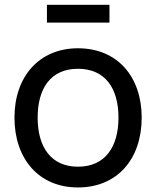

<svg xmlns="http://www.w3.org/2000/svg" viewBox="-20 -784 666 819"><path d="M180.2 -763.5V-687.5H446.9V-763.5ZM312.5 15.6C480.2 15.6 584.4 -105.2 584.4 -282.3C584.4 -456.3 481.3 -578.1 312.5 -578.1C147.9 -578.1 41.7 -458.3 41.7 -282.3C41.7 -107.3 144.8 15.6 312.5 15.6ZM485.4 -282.3C485.4 -158.3 429.2 -72.9 312.5 -72.9C199 -72.9 140.6 -155.2 140.6 -282.3C140.6 -405.2 194.8 -490.6 312.5 -490.6C428.1 -490.6 485.4 -408.3 485.4 -282.3Z"/></svg>

Font: Manrope3 Medium
Style: Regular
Weight: 500
Width: 4
Designer: Mikhail Sharanda
Foundry: Mikhail Sharanda
Version: Version 3.000;PS 003.000;hotconv 1.0.88;makeotf.lib2.5.64775